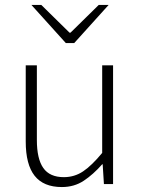

<svg xmlns="http://www.w3.org/2000/svg" viewBox="-20 -744 569 776"><path d="M230 12Q156 12 120 -33.5Q84 -79 84 -172V-480H129V-178Q129 -102 155 -65Q181 -28 238 -28Q281 -28 316 -51.5Q351 -75 393 -126V-480H437V0H400L395 -80H393Q357 -39 318.5 -13.5Q280 12 230 12ZM246 -570 107 -724H147L261 -612H265L379 -724H419L280 -570Z"/></svg>

Font: Mada Light
Style: Regular
Weight: 300
Designer: Khaled Hosny
Version: Version 1.5